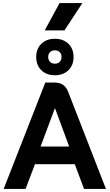

<svg xmlns="http://www.w3.org/2000/svg" viewBox="-20 -1243 721 1263"><path d="M472 -163H210L148 0H4L278 -700H340Q405 -700 428 -640L677 0H533ZM247 -279H435L342 -531H341ZM218 -868Q218 -922 252 -955Q286 -988 341 -988Q396 -988 430 -955Q464 -922 464 -868Q464 -814 430 -781Q396 -748 341 -748Q286 -748 252 -781Q218 -814 218 -868ZM385 -868Q385 -888 373 -900Q361 -912 341 -912Q321 -912 309 -900Q297 -888 297 -868Q297 -849 309 -836.5Q321 -824 341 -824Q361 -824 373 -836.5Q385 -849 385 -868ZM372 -1223H522L404 -1043H274Z"/></svg>

Font: Stavian Bold
Style: Bold
Weight: 700
Version: Version 1.000; ttfautohint (v1.6)